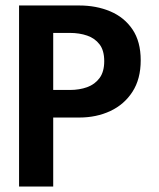

<svg xmlns="http://www.w3.org/2000/svg" viewBox="-20 -680 580 700"><path d="M49.5 -660H269Q331.5 -660 382.2 -638.5Q433 -617 463 -572.8Q493 -528.5 493 -460Q493 -392 463 -345.5Q433 -299 382.2 -275.2Q331.5 -251.5 269 -251.5H174V0H49.5ZM174 -352H234.5Q269.5 -352 297.8 -362.2Q326 -372.5 343 -395.5Q360 -418.5 360 -457Q360 -496 343 -518.2Q326 -540.5 297.8 -550.2Q269.5 -560 234.5 -560H174Z"/></svg>

Font: League Spartan Thin SemiBold
Style: Regular
Weight: 600
Version: Version 2.002